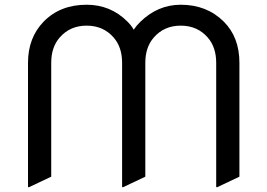

<svg xmlns="http://www.w3.org/2000/svg" viewBox="-20 -767 1124 807"><path d="M97.7 19.5V-502.9Q97.7 -608.4 163.6 -676.3Q232.9 -747.1 344.2 -747.1Q444.8 -747.1 515.6 -676.3Q533.2 -658.7 542 -642.1Q553.2 -659.2 569.3 -674.8Q643.1 -747.1 739.7 -747.1Q849.1 -747.1 920.4 -676.3Q986.3 -610.8 986.3 -502.9V-24.4L893.6 19.5H888.7V-502.9Q888.7 -568.4 853.5 -608.9Q810.1 -659.2 739.7 -659.2Q669.4 -659.2 626 -608.9Q590.8 -568.4 590.8 -502.9V-24.4L498 19.5H493.2V-502.9Q493.2 -568.4 458 -608.9Q414.6 -659.2 344.2 -659.2Q273.9 -659.2 230.5 -608.9Q195.3 -568.4 195.3 -502.9V-24.4L102.5 19.5Z"/></svg>

Font: Nova Round
Style: Book
Weight: 400
Version: Version 2.000